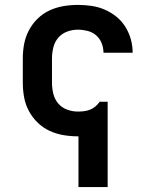

<svg xmlns="http://www.w3.org/2000/svg" viewBox="-20 -548 640 783"><path d="M300 215V8H298Q268 8 238.5 3Q209 -2 182 -14.5Q155 -27 133.5 -48Q112 -69 98 -95Q84 -121 78.5 -150.5Q73 -180 73 -210V-310Q73 -340 78.5 -369Q84 -398 98 -424.5Q112 -451 133.5 -472Q155 -493 182 -505.5Q209 -518 238.5 -523Q268 -528 298 -528Q325 -528 353 -524Q381 -520 406.5 -509Q432 -498 454 -480.5Q476 -463 491 -439Q506 -415 513.5 -388Q521 -361 521 -333H402Q402 -353 394.5 -372Q387 -391 372 -404Q357 -417 337 -422Q317 -427 298 -427Q275 -427 253.5 -419Q232 -411 217.5 -394Q203 -377 197.5 -354.5Q192 -332 192 -310V-210Q192 -188 197.5 -165.5Q203 -143 217.5 -126Q232 -109 253.5 -101Q275 -93 298 -93Q310 -93 322.5 -94.5Q335 -96 346.5 -100.5Q358 -105 368 -113Q378 -121 385 -131L386 -133H419V215Z"/></svg>

Font: Iosevka Book
Style: Bold
Weight: 700
Designer: Belleve Invis
Foundry: Belleve Invis
Version: Version 28.0.7; ttfautohint (v1.8.3)